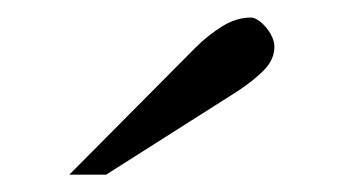

<svg xmlns="http://www.w3.org/2000/svg" viewBox="-20 -728 396 219"><path d="M293 -674.8Q293 -680.2 290.3 -686Q287.6 -691.9 283.4 -696.8Q279.3 -701.7 274.7 -704.8Q270 -708 266.1 -708Q249.5 -708 233.2 -697.8Q216.8 -687.5 203.1 -673.8L59.1 -528.8H101.1L251 -624Q267.6 -634.8 280.3 -647.2Q293 -659.7 293 -674.8Z"/></svg>

Font: Galatia SIL
Style: Regular
Weight: 400
Designer: Development by SIL's NRSI team
Version: Version 2.1